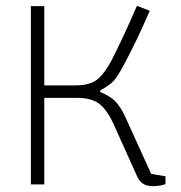

<svg xmlns="http://www.w3.org/2000/svg" viewBox="-20 -633 621 659"><path d="M450 -29 369 -209Q348 -255 321.5 -276Q295 -297 245 -297H132V0H86V-612H132V-340H240Q291 -340 316 -362Q341 -384 363 -426Q402 -502 450 -613L494 -596Q452 -498 406 -412Q386 -374 371.5 -357Q357 -340 324 -323V-317Q357 -304 375 -286Q393 -268 409 -234L499 -36L548 -28V-1Q528 6 505 6Q484 6 471 -2.5Q458 -11 450 -29Z"/></svg>

Font: Athiti Light
Style: Regular
Weight: 300
Designer: CadsonDemak Team
Foundry: CadsonDemak
Version: Version 1.032